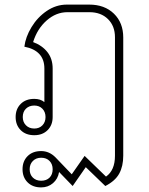

<svg xmlns="http://www.w3.org/2000/svg" viewBox="-20 -578 648 835"><path d="M516 -415V99Q516 145 498.5 177Q481 209 438 231L353 149L296 231L237 170Q232 200 210.5 218.5Q189 237 159 237Q122 237 100 215Q78 193 78 158Q78 123 100 101Q122 79 159 79Q194 79 221 106L292 180L348 100L441 190Q480 163 480 99V-416Q480 -465 449.5 -495Q419 -525 369 -525H273Q224 -525 183 -489Q142 -453 124 -395Q164 -380 186.5 -351Q209 -322 209 -280V-69Q209 -34 187 -12Q165 10 129 10Q92 10 70 -12Q48 -34 48 -69Q48 -104 70 -126Q92 -148 129 -148Q156 -148 173 -134V-280Q173 -358 86 -375Q91 -417 117 -460Q143 -503 183.5 -530.5Q224 -558 271 -558H368Q435 -558 475.5 -518.5Q516 -479 516 -415ZM178 -69Q178 -91 164.5 -105Q151 -119 129 -119Q107 -119 93 -105.5Q79 -92 79 -69Q79 -47 93 -33Q107 -19 129 -19Q151 -19 164.5 -33Q178 -47 178 -69ZM209 158Q209 136 195.5 122Q182 108 159 108Q137 108 123 122Q109 136 109 158Q109 181 123 194.5Q137 208 159 208Q182 208 195.5 194.5Q209 181 209 158Z"/></svg>

Font: Bai Jamjuree ExtraLight
Style: Regular
Weight: 275
Designer: Katatrad Aksorn Co.,Ltd.
Foundry: Cadson Demak Co.,Ltd.
Version: Version 1.000; ttfautohint (v1.6)